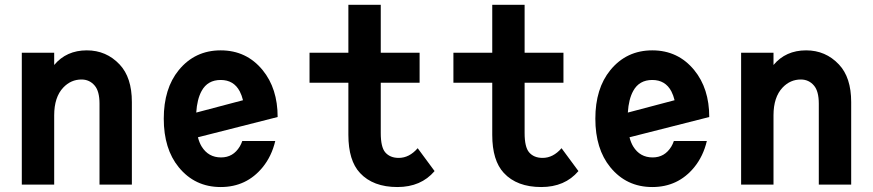

<svg xmlns="http://www.w3.org/2000/svg" viewBox="-20 -752 3556 782"><path d="M68.8 0V-537.1H200.7V-487.3Q250.5 -546.9 333.5 -546.9Q413.1 -546.9 467.3 -489.3Q517.1 -436.5 517.1 -336.4V0H385.3V-329.6Q385.3 -380.4 365.7 -403.3Q344.7 -428.2 312 -428.2Q269 -428.2 237.8 -395.5Q200.7 -356.4 200.7 -282.2V0Z M1101.1 -177.7Q1086.4 -115.7 1049.8 -70.8Q983.9 9.8 878.9 9.8Q773.9 9.8 708 -70.8Q647 -145.5 647 -268.6Q647 -391.6 708 -466.3Q773.9 -546.9 878.9 -546.9Q983.9 -546.9 1049.8 -466.3Q1110.8 -391.6 1110.8 -275.4L786.1 -192.9Q792 -170.4 801.3 -155.3Q828.6 -110.8 880.4 -110.8Q929.7 -110.8 956.5 -155.3Q962.4 -165 966.8 -177.7ZM779.3 -293.5 969.7 -343.8Q964.8 -363.8 956.5 -379.9Q932.1 -426.3 878.9 -426.3Q825.7 -426.3 801.3 -381.8Q782.7 -348.1 779.3 -293.5Z M1750 -55.2Q1694.8 9.8 1598.6 9.8Q1499.5 9.8 1446.3 -47.4Q1398.9 -98.1 1398.9 -202.6V-415H1240.7V-537.1H1398.9V-732.4H1530.8V-537.1H1689V-415H1530.8V-210.4Q1530.8 -153.3 1548.8 -131.8Q1568.4 -108.9 1604 -108.9Q1647 -108.9 1681.2 -148.4Z M2335.9 -55.2Q2280.8 9.8 2184.6 9.8Q2085.4 9.8 2032.2 -47.4Q1984.9 -98.1 1984.9 -202.6V-415H1826.7V-537.1H1984.9V-732.4H2116.7V-537.1H2274.9V-415H2116.7V-210.4Q2116.7 -153.3 2134.8 -131.8Q2154.3 -108.9 2189.9 -108.9Q2232.9 -108.9 2267.1 -148.4Z M2858.9 -177.7Q2844.2 -115.7 2807.6 -70.8Q2741.7 9.8 2636.7 9.8Q2531.7 9.8 2465.8 -70.8Q2404.8 -145.5 2404.8 -268.6Q2404.8 -391.6 2465.8 -466.3Q2531.7 -546.9 2636.7 -546.9Q2741.7 -546.9 2807.6 -466.3Q2868.7 -391.6 2868.7 -275.4L2543.9 -192.9Q2549.8 -170.4 2559.1 -155.3Q2586.4 -110.8 2638.2 -110.8Q2687.5 -110.8 2714.4 -155.3Q2720.2 -165 2724.6 -177.7ZM2537.1 -293.5 2727.5 -343.8Q2722.7 -363.8 2714.4 -379.9Q2689.9 -426.3 2636.7 -426.3Q2583.5 -426.3 2559.1 -381.8Q2540.5 -348.1 2537.1 -293.5Z M2998.5 0V-537.1H3130.4V-487.3Q3180.2 -546.9 3263.2 -546.9Q3342.8 -546.9 3397 -489.3Q3446.8 -436.5 3446.8 -336.4V0H3314.9V-329.6Q3314.9 -380.4 3295.4 -403.3Q3274.4 -428.2 3241.7 -428.2Q3198.7 -428.2 3167.5 -395.5Q3130.4 -356.4 3130.4 -282.2V0Z"/></svg>

Font: Consola Mono
Style: Bold
Weight: 700
Monospace: yes
Designer: Wojciech Kalinowski "wmk69" (wmk69@o2.pl)
Foundry: Wojciech Kalinowski "wmk69" (wmk69@o2.pl)
Version: Version 2.1.0